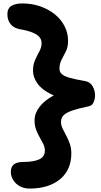

<svg xmlns="http://www.w3.org/2000/svg" viewBox="-20 -834 585 1117"><path d="M152 263Q121 263 96.5 250Q72 237 57.5 214.5Q43 192 43 166Q43 136 61 122Q79 108 119 108Q148 108 171 104Q194 100 209.5 92.5Q225 85 233 72.5Q241 60 241 43Q241 22 231.5 3Q222 -16 210.5 -36Q199 -56 190 -79.5Q181 -103 181 -134Q181 -175 210 -212.5Q239 -250 293 -279Q347 -308 420 -322L422 -251Q333 -259 277.5 -286Q222 -313 197 -349.5Q172 -386 172 -422Q172 -459 184.5 -486Q197 -513 209.5 -536Q222 -559 222 -583Q222 -602 210.5 -617Q199 -632 171 -644Q143 -656 91 -665Q58 -672 40.5 -695Q23 -718 23 -751Q23 -785 46 -799.5Q69 -814 111 -814Q165 -814 213 -797.5Q261 -781 298 -751.5Q335 -722 355.5 -682Q376 -642 376 -596Q376 -561 363.5 -535.5Q351 -510 338.5 -487Q326 -464 326 -434Q326 -416 339 -403.5Q352 -391 385 -381.5Q418 -372 477 -362Q505 -357 519 -332Q533 -307 533 -279Q533 -259 524.5 -239Q516 -219 494 -215Q435 -203 400.5 -191Q366 -179 350.5 -164Q335 -149 335 -124Q335 -105 344.5 -85.5Q354 -66 365.5 -44.5Q377 -23 386 2Q395 27 395 58Q395 105 379 142.5Q363 180 331.5 207Q300 234 255 248.5Q210 263 152 263Z"/></svg>

Font: Shantell Sans Light
Style: Bold
Weight: 700
Version: Version 1.011;[c5ecc13dd]